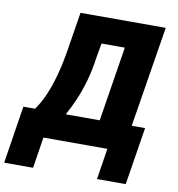

<svg xmlns="http://www.w3.org/2000/svg" viewBox="-125 -790 973 1047"><g transform="rotate(10 361.0 -266.5)"><path d="M-32 172 18 -147H83Q110 -185 132 -235Q154 -285 172.5 -353Q191 -421 205 -512L236 -705H708L618 -147H692L641 172H482L509 0H155L128 172ZM253 -146H441L507 -560H378L365 -487Q353 -402 335 -341.5Q317 -281 296.5 -234.5Q276 -188 253 -146Z"/></g></svg>

Font: Nunito Sans 7pt Condensed Black
Style: Italic
Weight: 900
Width: 3
Italic angle: -9°
Designer: Vernon Adams
Foundry: Vernon Adams
Version: Version 3.101;gftools[0.9.27]